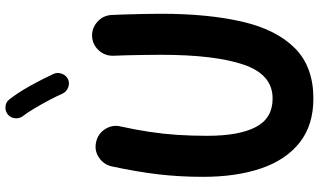

<svg xmlns="http://www.w3.org/2000/svg" viewBox="-251 -843 1161 699"><g transform="rotate(-90 329.5 -493.5)"><path d="M161.6 -724.1Q191.9 -717.8 208.7 -691.7Q225.6 -665.5 218.8 -635.7Q206.5 -580.1 199 -530Q191.4 -480 188 -429Q184.6 -377.9 184.6 -319.3Q184.6 -203.6 216.6 -142.6Q248.5 -81.5 320.3 -81.5Q407.7 -81.5 443.6 -186.8Q479.5 -292 479.5 -487.8Q479.5 -512.7 479 -546.1Q478.5 -579.6 477.8 -611.3Q477.1 -643.1 476.1 -661.1Q475.1 -691.9 495.8 -714.6Q516.6 -737.3 546.9 -738.8Q577.1 -739.7 599.9 -719.2Q622.6 -698.7 624.5 -668Q625.5 -649.4 626.5 -616.7Q627.4 -584 628.2 -549.1Q628.9 -514.2 628.9 -487.8Q628.9 -315.9 599.9 -191.4Q570.8 -66.9 503.2 0Q435.5 66.9 320.3 66.9Q223.1 66.9 159.9 16.8Q96.7 -33.2 65.9 -123.5Q35.2 -213.9 35.2 -334.5Q35.2 -420.4 44.4 -498.3Q53.7 -576.2 73.2 -667Q80.1 -697.3 106 -714.1Q131.8 -731 161.6 -724.1ZM262.7 -1045.9Q275.4 -1055.7 291.7 -1054Q308.1 -1052.2 317.4 -1039.6Q342.3 -1007.8 367.2 -962.9Q392.1 -918 410.2 -878.4Q416.5 -864.7 410.4 -848.6Q404.3 -832.5 390.1 -826.2Q376.5 -819.8 360.6 -825.9Q344.7 -832 338.4 -846.2Q327.6 -870.1 313 -897.7Q298.3 -925.3 283.4 -950.2Q268.6 -975.1 255.9 -991.2Q246.6 -1003.9 248.5 -1020Q250.5 -1036.1 262.7 -1045.9Z"/></g></svg>

Font: Mikhak-DS2-FD ExtraBold
Style: Regular
Weight: 800
Designer: Amin Abedi
Version: Version 3.2